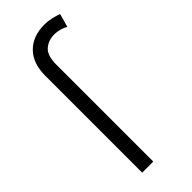

<svg xmlns="http://www.w3.org/2000/svg" viewBox="-238 -769 807 807"><g transform="rotate(-45 165.0 -365.5)"><path d="M140.6 -576.2V0H74.7V-576.2Q74.7 -649.4 114.7 -690.2Q154.8 -731 225.1 -731Q244.6 -731 265.6 -726.3Q286.6 -721.7 302.2 -715.3L285.6 -655.3Q274.4 -663.1 257.3 -667.7Q240.2 -672.4 225.1 -672.4Q189.5 -672.4 165 -651.4Q140.6 -630.4 140.6 -576.2Z"/></g></svg>

Font: Giphurs Light
Style: Regular
Weight: 300
Version: Version 0.920; ttfautohint (v1.8.4.7-5d5b)